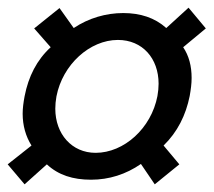

<svg xmlns="http://www.w3.org/2000/svg" viewBox="-31 -570 556 500"><path d="M-11 -142 33 -90 91 -142C121 -114 159 -102 206 -102C253 -102 297 -116 336 -143L372 -90L436 -142L395 -191C431 -226 453 -270 463 -320C466 -337 468 -352 468 -367C468 -398 461 -425 446 -447L505 -496L460 -550L402 -497C372 -524 334 -536 290 -536C245 -536 200 -523 161 -497L124 -549L58 -496L101 -447C65 -414 43 -371 33 -319C30 -303 28 -288 28 -274C28 -243 36 -215 51 -191ZM113 -287C113 -297 114 -308 116 -319C132 -402 203 -466 276 -466C340 -466 382 -418 382 -352C382 -342 381 -331 379 -320C363 -236 292 -172 218 -172C156 -172 113 -221 113 -287Z"/></svg>

Font: KpSans
Style: BoldItalic
Weight: 700
Italic angle: -11°
Version: Version 0.66